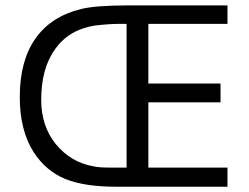

<svg xmlns="http://www.w3.org/2000/svg" viewBox="-20 -708 946 728"><path d="M842.5 -617.5H542.5V-391.2H816.2V-320H542.5V-72.5H842.5V0H421.2Q298.8 0 226.2 -30Q153.8 -60 107.5 -131.2Q55 -213.8 55 -340Q55 -477.5 114.4 -561.9Q173.8 -646.2 287.5 -673.8Q342.5 -687.5 465 -687.5H842.5ZM333.8 -77.5Q353.8 -72.5 397.5 -72.5H460V-617.5H432.5Q393.8 -617.5 340 -611.2Q242.5 -596.2 189.4 -522.5Q136.2 -448.8 136.2 -330Q136.2 -228.8 192.5 -160.6Q248.8 -92.5 333.8 -77.5Z"/></svg>

Font: Cambay
Style: Regular
Weight: 400
Designer: Pooja Saxena
Foundry: Pooja Saxena
Version: Version 1.181;PS 001.181;hotconv 1.0.70;makeotf.lib2.5.58329